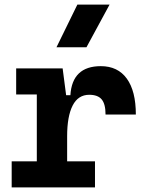

<svg xmlns="http://www.w3.org/2000/svg" viewBox="-20 -815 626 835"><path d="M272 -222.7V-113.3H393.1V0H30.8V-113.3H140.1V-404.3H50.3V-517.6H252.4L267.6 -400.9H286.1Q293.9 -527.3 418.5 -527.3Q492.2 -527.3 531.5 -473.1Q570.8 -418.9 570.8 -316.9H439Q439 -362.8 422.1 -382.8Q405.3 -402.8 368.2 -402.8Q319.8 -402.8 295.9 -356Q272 -309.1 272 -222.7ZM225.6 -609.4 316.4 -794.9H456.5L356 -609.4Z"/></svg>

Font: Cascadia Code NF
Style: Bold
Weight: 700
Monospace: yes
Designer: Aaron Bell
Foundry: Saja Typeworks
Version: Version 2404.023; ttfautohint (v1.8.4)